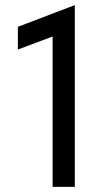

<svg xmlns="http://www.w3.org/2000/svg" viewBox="-20 -732 434 752"><path d="M186 -589 50 -538V-627L273 -712V0H186Z"/></svg>

Font: Tilda Sans Medium
Style: Regular
Weight: 500
Designer: ParaType Ltd
Foundry: ParaType Ltd
Version: Version 1.009